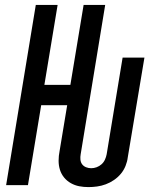

<svg xmlns="http://www.w3.org/2000/svg" viewBox="-20 -755 640 783"><path d="M341 8Q321 8 303 4.5Q285 1 269 -8Q253 -17 241.5 -31Q230 -45 224.5 -62.5Q219 -80 219 -99.5Q219 -119 223 -139L254 -326H148L94 0H5L126 -735H215L161 -409H267L321 -735H409L309 -126Q307 -115 308 -104Q309 -93 315 -85Q321 -77 331 -73Q341 -69 352 -69Q363 -69 374 -73Q385 -77 394 -85Q403 -93 408 -104Q413 -115 415 -126L480 -520H569L501 -113Q499 -96 492 -78.5Q485 -61 473 -46.5Q461 -32 445 -21Q429 -10 411.5 -3.5Q394 3 376 5.5Q358 8 341 8Z"/></svg>

Font: Iosevka Md Ex Obl
Style: Regular
Weight: 500
Width: 7
Italic angle: -9°
Monospace: yes
Designer: Belleve Invis
Foundry: Belleve Invis
Version: Version 32.5.0; ttfautohint (v1.8.4)